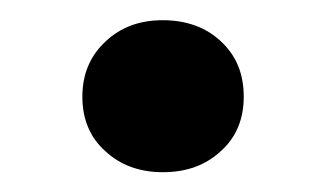

<svg xmlns="http://www.w3.org/2000/svg" viewBox="-20 -165 331 190"><path d="M61.5 -69.3C61.5 -47.4 68.8 -29.3 84 -15.6C99.1 -1.5 118.2 5.4 141.1 5.4C164.6 5.4 183.6 -1.5 198.7 -15.6C213.9 -29.3 221.2 -47.4 221.2 -69.3C221.2 -91.8 213.9 -109.9 198.7 -124C183.6 -138.2 164.1 -145 141.1 -145C118.2 -145 99.6 -138.2 84.5 -124C69.3 -109.9 61.5 -91.8 61.5 -69.3Z"/></svg>

Font: Roboto
Style: Bold
Weight: 700
Designer: Google
Version: Version 2.137; 2017